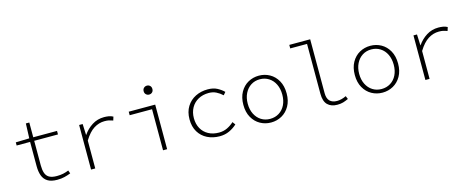

<svg xmlns="http://www.w3.org/2000/svg" viewBox="-37 -1352 4875 1997"><g transform="rotate(-15 2400.0 -353.5)"><path d="M397 12Q331 12 293.5 -12Q256 -36 240.5 -79Q225 -122 225 -180V-442H80V-476L226 -480L232 -639H269V-480H525V-442H269V-176Q269 -130 280 -96Q291 -62 320 -44.5Q349 -27 403 -27Q441 -27 471.5 -33.5Q502 -40 531 -52L543 -18Q510 -5 475.5 3.5Q441 12 397 12Z M763 0V-480H801L806 -362H808Q847 -419 904.5 -455.5Q962 -492 1034 -492Q1058 -492 1083 -488Q1108 -484 1130 -472L1118 -433Q1091 -442 1073.5 -446Q1056 -450 1027 -450Q967 -450 912.5 -416Q858 -382 808 -300V0Z M1538 0V-442H1297V-480H1582V0ZM1549 -597Q1530 -597 1516 -610Q1502 -623 1502 -645Q1502 -667 1516 -680Q1530 -693 1549 -693Q1569 -693 1582.5 -680Q1596 -667 1596 -645Q1596 -623 1582.5 -610Q1569 -597 1549 -597Z M2147 12Q2073 12 2014 -17.5Q1955 -47 1921 -103.5Q1887 -160 1887 -239Q1887 -319 1922.5 -376Q1958 -433 2017.5 -462.5Q2077 -492 2149 -492Q2209 -492 2250.5 -470Q2292 -448 2321 -419L2296 -389Q2265 -418 2229.5 -435.5Q2194 -453 2150 -453Q2086 -453 2037 -426Q1988 -399 1961 -350.5Q1934 -302 1934 -239Q1934 -176 1960.5 -128Q1987 -80 2035.5 -53.5Q2084 -27 2149 -27Q2198 -27 2238.5 -46.5Q2279 -66 2311 -96L2334 -65Q2297 -31 2250.5 -9.5Q2204 12 2147 12Z M2700 12Q2637 12 2584 -17.5Q2531 -47 2499 -103.5Q2467 -160 2467 -239Q2467 -319 2499 -376Q2531 -433 2584 -462.5Q2637 -492 2700 -492Q2763 -492 2816 -462.5Q2869 -433 2901 -376Q2933 -319 2933 -239Q2933 -160 2901 -103.5Q2869 -47 2816 -17.5Q2763 12 2700 12ZM2700 -27Q2754 -27 2796.5 -53.5Q2839 -80 2862.5 -128Q2886 -176 2886 -239Q2886 -302 2862.5 -350.5Q2839 -399 2796.5 -426Q2754 -453 2700 -453Q2646 -453 2604 -426Q2562 -399 2538 -350.5Q2514 -302 2514 -239Q2514 -176 2538 -128Q2562 -80 2604 -53.5Q2646 -27 2700 -27Z M3413 12Q3346 12 3308.5 -25.5Q3271 -63 3271 -145V-681H3090V-719H3315V-139Q3315 -82 3342 -54.5Q3369 -27 3420 -27Q3443 -27 3467.5 -33Q3492 -39 3519 -52L3533 -18Q3503 -4 3476.5 4Q3450 12 3413 12Z M3900 12Q3837 12 3784 -17.5Q3731 -47 3699 -103.5Q3667 -160 3667 -239Q3667 -319 3699 -376Q3731 -433 3784 -462.5Q3837 -492 3900 -492Q3963 -492 4016 -462.5Q4069 -433 4101 -376Q4133 -319 4133 -239Q4133 -160 4101 -103.5Q4069 -47 4016 -17.5Q3963 12 3900 12ZM3900 -27Q3954 -27 3996.5 -53.5Q4039 -80 4062.5 -128Q4086 -176 4086 -239Q4086 -302 4062.5 -350.5Q4039 -399 3996.5 -426Q3954 -453 3900 -453Q3846 -453 3804 -426Q3762 -399 3738 -350.5Q3714 -302 3714 -239Q3714 -176 3738 -128Q3762 -80 3804 -53.5Q3846 -27 3900 -27Z M4363 0V-480H4401L4406 -362H4408Q4447 -419 4504.5 -455.5Q4562 -492 4634 -492Q4658 -492 4683 -488Q4708 -484 4730 -472L4718 -433Q4691 -442 4673.5 -446Q4656 -450 4627 -450Q4567 -450 4512.5 -416Q4458 -382 4408 -300V0Z"/></g></svg>

Font: Source Code Pro ExtraLight Light
Style: Regular
Weight: 300
Monospace: yes
Version: Version 1.018;hotconv 1.0.116;makeotfexe 2.5.65601